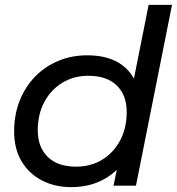

<svg xmlns="http://www.w3.org/2000/svg" viewBox="-20 -762 726 788"><path d="M272 6Q205 6 152 -21.5Q99 -49 68.5 -100Q38 -151 38 -223Q38 -291 60.5 -348Q83 -405 123.5 -447Q164 -489 219 -512Q274 -535 338 -535Q407 -535 455 -511Q503 -487 529 -440.5Q555 -394 555 -327Q555 -253 536 -192Q517 -131 479.5 -86.5Q442 -42 390 -18Q338 6 272 6ZM293 -78Q353 -78 400 -107Q447 -136 473.5 -186.5Q500 -237 500 -302Q500 -372 459 -411.5Q418 -451 342 -451Q283 -451 236 -422.5Q189 -394 162 -343.5Q135 -293 135 -227Q135 -158 176 -118Q217 -78 293 -78ZM446 0 474 -137 505 -260 519 -386 590 -742H686L538 0Z"/></svg>

Font: MOST Montserrat Medium
Style: Italic
Weight: 500
Italic angle: -11.3°
Designer: Julieta Ulanovsky
Foundry: Julieta Ulanovsky
Version: Version 8.000;March 11, 2024;FontCreator 15.0.0.2926 64-bit